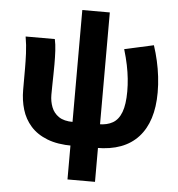

<svg xmlns="http://www.w3.org/2000/svg" viewBox="-56 -701 864 931"><g transform="rotate(5 376.0 -235.5)"><path d="M317.2 12Q243.4 12 193.2 -7.9Q142.9 -27.7 112.3 -62.4Q81.6 -97.1 68.3 -141.9Q54.9 -186.7 54.9 -237.4V-343.5Q54.9 -373.3 53.2 -414.3Q51.5 -455.2 44.3 -496.1H186.4Q191.9 -471.1 193.6 -439.9Q195.3 -408.6 195.3 -373.6Q195.3 -353.2 194.8 -325.7Q194.3 -298.2 193.8 -271.1Q193.3 -244 193.3 -225.2Q193.3 -193.5 204.1 -165.6Q214.8 -137.6 239.9 -120.5Q265.1 -103.3 309.3 -103.3ZM433.7 12 434.1 -103.3Q475 -103.3 502.7 -119.3Q530.4 -135.3 544.4 -172.7Q558.5 -210.1 558.5 -274Q558.5 -304.2 555.3 -335.4Q552.1 -366.6 545 -401.3Q537.9 -436 525.7 -476.7L667.7 -508.1Q679.8 -471.5 688.2 -434.1Q696.7 -396.7 701.2 -358.6Q705.8 -320.4 705.8 -281.2Q705.8 -139.4 636.8 -63.7Q567.8 12 433.7 12ZM306.9 176.7V-647.9H440.8V176.7Z"/></g></svg>

Font: Source Sans 3
Style: Regular
Weight: 200
Designer: Paul D. Hunt
Foundry: Adobe
Version: Version 3.046;hotconv 1.0.118;makeotfexe 2.5.65603